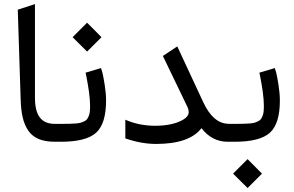

<svg xmlns="http://www.w3.org/2000/svg" viewBox="-20 -697 1444 944"><path d="M250.5 -87.9C182.1 -87.9 151.9 -129.9 151.9 -217.3V-676.8L67.4 -649.4L81.5 -210.4C83.5 -139.6 93.8 -91.8 119.1 -54.7C144.5 -17.6 187 0 251 0H260.7C266.6 0 269.5 -12.2 269.5 -36.1V-52.7C269.5 -76.2 266.6 -87.9 260.7 -87.9Z M279.3 0C362.8 0 420.4 -15.1 453.1 -44.9C485.4 -74.7 501.5 -127 501.5 -202.6C501.5 -227.1 499 -253.4 494.6 -281.2C490.2 -309.1 486.3 -328.1 483.9 -338.4C481 -348.6 478.5 -356.4 476.6 -362.3L400.9 -339.8L406.2 -313C409.7 -294.9 413.6 -272.5 417.5 -245.6C420.9 -218.8 422.9 -195.8 422.9 -177.7C422.9 -155.8 421.9 -140.1 416.5 -127C410.6 -113.8 407.2 -106.4 394 -100.6C380.9 -94.2 372.6 -91.3 350.6 -89.8C339.4 -88.9 329.6 -88.4 320.3 -88.4C311 -87.9 297.9 -87.9 281.2 -87.9H255.4C240.2 -87.9 236.8 -78.1 236.8 -52.7V-36.1C236.8 -10.7 240.7 0 256.3 0ZM336.9 -514.2 408.2 -443.4 479 -514.2 408.2 -585.4Z M1101.6 -88.4C1052.2 -89.8 1011.2 -125.5 979 -195.3L851.6 -468.8L780.8 -421.9L899.9 -174.8C905.3 -164.6 907.7 -154.8 907.7 -145.5C907.7 -131.8 898.9 -119.6 881.8 -109.4C847.2 -87.9 795.4 -78.6 743.2 -78.6C690.9 -78.6 641.6 -88.4 596.2 -108.4V-16.6C647.9 1.5 698.2 10.7 747.6 10.7C856.4 10.7 930.7 -15.1 970.7 -66.9C1004.4 -22.5 1047.9 0 1100.1 0H1115.2C1121.1 0 1124 -12.2 1124 -36.1V-52.7C1124 -76.2 1121.1 -87.9 1115.2 -87.9Z M1133.8 0C1217.3 0 1274.9 -15.1 1307.6 -44.9C1339.8 -74.7 1356 -127 1356 -202.6C1356 -227.1 1353.5 -253.4 1349.1 -281.2C1344.7 -309.1 1340.8 -328.1 1338.4 -338.4C1335.4 -348.6 1333 -356.4 1331.1 -362.3L1255.4 -339.8L1260.7 -313C1264.2 -294.9 1268.1 -272.5 1272 -245.6C1275.4 -218.8 1277.3 -195.8 1277.3 -177.7C1277.3 -155.8 1276.4 -140.1 1271 -127C1265.1 -113.8 1261.7 -106.4 1248.5 -100.6C1235.4 -94.2 1227.1 -91.3 1205.1 -89.8C1193.8 -88.9 1184.1 -88.4 1174.8 -88.4C1165.5 -87.9 1152.3 -87.9 1135.7 -87.9H1109.9C1094.7 -87.9 1091.3 -78.1 1091.3 -52.7V-36.1C1091.3 -10.7 1095.2 0 1110.8 0ZM1126 156.7 1197.3 227.5 1268.1 156.7 1197.3 85.4Z"/></svg>

Font: Samim
Style: Regular
Weight: 400
Foundry: DejaVu fonts team - Redesigned by Saber Rastikerdar
Version: Version 4.0.5